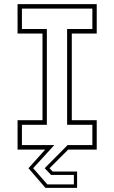

<svg xmlns="http://www.w3.org/2000/svg" viewBox="-20 -720 550 924"><path d="M198.5 184 117 89.5 197.5 0H64.5V-141.5H184.5V-558.5H64.5V-700H445.5V-558.5H325.5V-141.5H445.5V0H308L218.5 89.5L233.5 105.5H351V184ZM208 167.5H335.5V122H226L195 89.5L305.5 -22H424.5V-119.5H303V-580.5H424.5V-678.5H85.5V-580.5H205.5V-119.5H85.5V-22H241.5L139.5 89.5Z"/></svg>

Font: Tourney Expanded ExtraLight
Style: Regular
Weight: 200
Width: 7
Designer: Tyler Finck
Foundry: Etcetera Type Co
Version: Version 1.010; ttfautohint (v1.8.3)